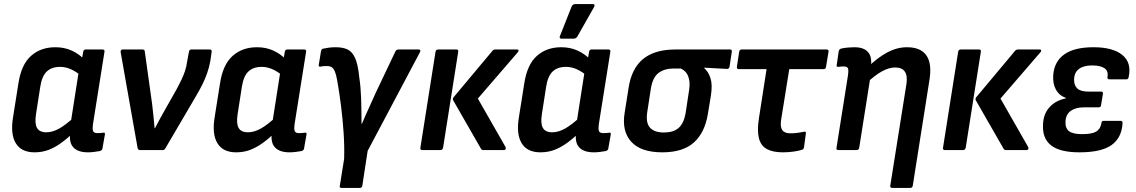

<svg xmlns="http://www.w3.org/2000/svg" viewBox="-20 -734 5558 939"><path d="M149 11Q84 11 57 -34Q30 -79 44 -162L70 -326Q84 -418 131.5 -460.5Q179 -503 251 -503Q295 -503 331 -486.5Q367 -470 391 -444L379 -361Q354 -383 327.5 -395Q301 -407 274 -407Q233 -407 209 -384.5Q185 -362 177 -310L156 -175Q149 -130 161 -108.5Q173 -87 207 -87Q237 -87 270 -105.5Q303 -124 348 -166L343 -89Q311 -58 280 -35.5Q249 -13 217.5 -1Q186 11 149 11ZM410 11Q361 11 338.5 -13.5Q316 -38 324 -89L327 -111L326 -134L368 -403L379 -436L387 -481Q389 -492 399 -492H481Q493 -492 491 -481L435 -129Q431 -100 436 -91.5Q441 -83 456 -83Q464 -83 471.5 -83.5Q479 -84 485 -85Q495 -87 493 -76L481 -8Q480 2 467 5Q454 7 440 9Q426 11 410 11Z M665 0Q656 0 653 -10L570 -479Q569 -492 580 -492H677Q687 -492 688 -483L724 -225Q728 -195 730.5 -166Q733 -137 736 -107H738Q751 -133 765 -158Q779 -183 793 -208L844 -298Q857 -322 867 -343Q877 -364 884.5 -386Q892 -408 895 -432L904 -480Q906 -492 915 -492H1006Q1017 -492 1015 -480L1009 -438Q1004 -409 994.5 -380.5Q985 -352 971 -323.5Q957 -295 938 -263L789 -9Q784 0 776 0Z M1135 11Q1070 11 1043 -34Q1016 -79 1030 -162L1056 -326Q1070 -418 1117.5 -460.5Q1165 -503 1237 -503Q1281 -503 1317 -486.5Q1353 -470 1377 -444L1365 -361Q1340 -383 1313.5 -395Q1287 -407 1260 -407Q1219 -407 1195 -384.5Q1171 -362 1163 -310L1142 -175Q1135 -130 1147 -108.5Q1159 -87 1193 -87Q1223 -87 1256 -105.5Q1289 -124 1334 -166L1329 -89Q1297 -58 1266 -35.5Q1235 -13 1203.5 -1Q1172 11 1135 11ZM1396 11Q1347 11 1324.5 -13.5Q1302 -38 1310 -89L1313 -111L1312 -134L1354 -403L1365 -436L1373 -481Q1375 -492 1385 -492H1467Q1479 -492 1477 -481L1421 -129Q1417 -100 1422 -91.5Q1427 -83 1442 -83Q1450 -83 1457.5 -83.5Q1465 -84 1471 -85Q1481 -87 1479 -76L1467 -8Q1466 2 1453 5Q1440 7 1426 9Q1412 11 1396 11Z M1650 185Q1639 185 1642 174L1663 43Q1665 -16 1660.5 -84Q1656 -152 1647.5 -219Q1639 -286 1629 -341Q1624 -370 1617.5 -385Q1611 -400 1602 -405.5Q1593 -411 1578 -411Q1571 -411 1563 -410.5Q1555 -410 1547 -408Q1537 -407 1539 -417L1550 -484Q1552 -494 1560 -496Q1574 -499 1589 -501Q1604 -503 1622 -503Q1657 -503 1680 -492Q1703 -481 1717 -449.5Q1731 -418 1737 -356Q1741 -330 1743 -305Q1745 -280 1746 -256Q1747 -228 1747.5 -195Q1748 -162 1748 -129H1750Q1759 -150 1770.5 -176Q1782 -202 1794.5 -229Q1807 -256 1818 -281L1914 -483Q1919 -492 1929 -492H2027Q2040 -492 2034 -479L1778 4L1752 174Q1750 185 1740 185Z M2344 0Q2335 0 2332 -7L2196 -244Q2193 -250 2198 -258L2388 -485Q2393 -492 2403 -492H2509Q2515 -492 2516 -488Q2517 -484 2512 -478L2317 -252L2453 -14Q2455 -8 2452.5 -4Q2450 0 2444 0ZM2045 0Q2034 0 2036 -12L2110 -481Q2112 -492 2123 -492H2212Q2223 -492 2221 -481L2147 -12Q2144 0 2134 0Z M2623 11Q2558 11 2531 -34Q2504 -79 2518 -162L2544 -326Q2558 -418 2605.5 -460.5Q2653 -503 2725 -503Q2769 -503 2805 -486.5Q2841 -470 2865 -444L2853 -361Q2828 -383 2801.5 -395Q2775 -407 2748 -407Q2707 -407 2683 -384.5Q2659 -362 2651 -310L2630 -175Q2623 -130 2635 -108.5Q2647 -87 2681 -87Q2711 -87 2744 -105.5Q2777 -124 2822 -166L2817 -89Q2785 -58 2754 -35.5Q2723 -13 2691.5 -1Q2660 11 2623 11ZM2884 11Q2835 11 2812.5 -13.5Q2790 -38 2798 -89L2801 -111L2800 -134L2842 -403L2853 -436L2861 -481Q2863 -492 2873 -492H2955Q2967 -492 2965 -481L2909 -129Q2905 -100 2910 -91.5Q2915 -83 2930 -83Q2938 -83 2945.5 -83.5Q2953 -84 2959 -85Q2969 -87 2967 -76L2955 -8Q2954 2 2941 5Q2928 7 2914 9Q2900 11 2884 11ZM2724 -545Q2719 -545 2717.5 -549.5Q2716 -554 2719 -559L2776 -703Q2779 -709 2783.5 -711.5Q2788 -714 2795 -714H2880Q2886 -714 2887.5 -709.5Q2889 -705 2885 -699L2804 -556Q2798 -545 2785 -545Z M3219 11Q3114 11 3067 -41Q3020 -93 3035 -183L3054 -303Q3068 -398 3124.5 -445Q3181 -492 3283 -492H3550Q3561 -492 3559 -481L3548 -408Q3545 -396 3535 -397L3424 -403V-401Q3444 -384 3454.5 -352.5Q3465 -321 3457 -268L3442 -177Q3427 -85 3373.5 -37Q3320 11 3219 11ZM3227 -86Q3273 -86 3298.5 -108Q3324 -130 3333 -180L3349 -286Q3355 -321 3350.5 -343.5Q3346 -366 3335.5 -379Q3325 -392 3309 -399H3275Q3230 -399 3201 -377.5Q3172 -356 3163 -300L3145 -183Q3138 -132 3159.5 -109Q3181 -86 3227 -86Z M3809 11Q3760 11 3730.5 -5Q3701 -21 3691.5 -58.5Q3682 -96 3692 -158L3729 -396H3593Q3582 -396 3584 -408L3595 -481Q3597 -492 3608 -492H4022Q4034 -492 4032 -481L4020 -408Q4019 -396 4008 -396H3840L3800 -147Q3795 -113 3806 -97.5Q3817 -82 3846 -82Q3865 -82 3882.5 -84.5Q3900 -87 3914 -90Q3923 -92 3921 -80L3912 -13Q3911 -8 3908.5 -5.5Q3906 -3 3901 -1Q3885 4 3860 7.5Q3835 11 3809 11Z M4344 185Q4332 185 4334 174L4413 -323Q4425 -404 4358 -404Q4328 -404 4294 -385.5Q4260 -367 4216 -326L4221 -403Q4273 -453 4320 -478Q4367 -503 4416 -503Q4483 -503 4511 -462.5Q4539 -422 4525 -339L4444 174Q4442 185 4432 185ZM4080 0Q4069 0 4071 -11L4127 -365Q4131 -393 4126.5 -401Q4122 -409 4106 -409Q4099 -409 4093 -408.5Q4087 -408 4080 -407Q4070 -406 4072 -416L4082 -484Q4084 -490 4086.5 -492.5Q4089 -495 4096 -497Q4111 -500 4127.5 -501.5Q4144 -503 4158 -503Q4205 -503 4225.5 -479Q4246 -455 4239 -408L4236 -387L4237 -359L4182 -11Q4180 0 4169 0Z M4900 0Q4891 0 4888 -7L4752 -244Q4749 -250 4754 -258L4944 -485Q4949 -492 4959 -492H5065Q5071 -492 5072 -488Q5073 -484 5068 -478L4873 -252L5009 -14Q5011 -8 5008.5 -4Q5006 0 5000 0ZM4601 0Q4590 0 4592 -12L4666 -481Q4668 -492 4679 -492H4768Q4779 -492 4777 -481L4703 -12Q4700 0 4690 0Z M5259 11Q5164 11 5120.5 -23Q5077 -57 5081 -126Q5083 -177 5113 -210Q5143 -243 5193 -253V-255Q5160 -267 5144 -296Q5128 -325 5131 -367Q5136 -433 5185 -468Q5234 -503 5328 -503Q5422 -503 5468.5 -465.5Q5515 -428 5500 -358Q5498 -346 5489 -346H5406Q5395 -346 5396 -357Q5402 -386 5382 -400Q5362 -414 5321 -414Q5280 -414 5257 -397Q5234 -380 5233 -346Q5232 -317 5248.5 -301.5Q5265 -286 5303 -286H5365Q5376 -286 5374 -275L5365 -221Q5365 -209 5353 -209H5281Q5241 -209 5217 -192Q5193 -175 5191 -141Q5189 -108 5207.5 -93Q5226 -78 5272 -78Q5320 -78 5341 -90.5Q5362 -103 5367 -133Q5367 -143 5378 -143H5461Q5470 -143 5470 -132Q5466 -60 5416 -24.5Q5366 11 5259 11Z"/></svg>

Font: Sofia Sans Semi Condensed
Style: Bold Italic
Weight: 700
Italic angle: -9°
Version: Version 4.100